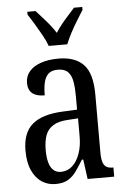

<svg xmlns="http://www.w3.org/2000/svg" viewBox="-55 -806 563 856"><g transform="rotate(-5 227.0 -378.0)"><path d="M159 10Q125 10 98 -7.5Q71 -25 54.5 -60.5Q38 -96 38 -150Q38 -230 82.5 -267.5Q127 -305 218 -309L283 -312V-373Q283 -411 278 -438.5Q273 -466 258 -481.5Q243 -497 213 -497Q185 -497 170.5 -483.5Q156 -470 150.5 -445.5Q145 -421 145 -388Q108 -388 89.5 -403.5Q71 -419 71 -450Q71 -480 89.5 -501.5Q108 -523 141.5 -534.5Q175 -546 220 -546Q294 -546 332 -506.5Q370 -467 370 -372V-113Q370 -85 375 -69.5Q380 -54 390.5 -47.5Q401 -41 419 -41H422V0H303L291 -88H285Q268 -60 252 -37.5Q236 -15 214.5 -2.5Q193 10 159 10ZM187 -42Q217 -42 238.5 -61.5Q260 -81 272 -115Q284 -149 284 -191V-273L238 -270Q197 -268 172.5 -253Q148 -238 138 -211Q128 -184 128 -144Q128 -113 134 -90Q140 -67 153.5 -54.5Q167 -42 187 -42ZM182 -606Q174 -629 159 -655.5Q144 -682 128.5 -708Q113 -734 100 -753V-766H137Q151 -750 166.5 -733Q182 -716 196.5 -698Q211 -680 223 -661Q235 -680 249.5 -698Q264 -716 279.5 -733Q295 -750 309 -766H346V-753Q334 -734 318 -708Q302 -682 288 -655.5Q274 -629 265 -606Z"/></g></svg>

Font: Noto Serif ExtraCondensed
Style: Regular
Weight: 400
Width: 2
Designer: Monotype Design Team
Foundry: Monotype Imaging Inc.
Version: Version 2.013